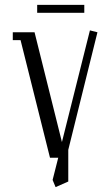

<svg xmlns="http://www.w3.org/2000/svg" viewBox="-20 -644 450 784"><path d="M32.2 -480V-512.2H121.1L232.9 -64L347.2 -520L377.9 -512.2L258.8 -32.2V97.2L207 120.1L194.8 90.8L217.8 0H184.1L64 -480ZM131.8 -591.8V-624H324.2V-591.8Z"/></svg>

Font: Gawaa
Style: Regular
Weight: 400
Designer: T. Christopher White
Version: Version 1.0